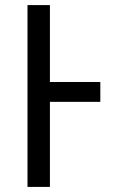

<svg xmlns="http://www.w3.org/2000/svg" viewBox="-20 -734 451 754"><path d="M88 0V-714H176V-412H374V-334H176V0Z"/></svg>

Font: Noto Sans SemiCondensed
Style: Regular
Weight: 400
Width: 4
Designer: Monotype Design Team
Foundry: Monotype Imaging Inc.
Version: Version 2.013; ttfautohint (v1.8.4.7-5d5b)